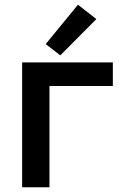

<svg xmlns="http://www.w3.org/2000/svg" viewBox="-20 -795 540 815"><path d="M74 0H190V-430H459V-530H74ZM236 -560 389 -714 311 -775 174 -608Z"/></svg>

Font: Iosevka SS09
Style: Bold
Weight: 700
Monospace: yes
Designer: Belleve Invis
Foundry: Belleve Invis
Version: Version 5.2.1; ttfautohint (v1.8.3)